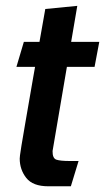

<svg xmlns="http://www.w3.org/2000/svg" viewBox="-20 -642 368 672"><path d="M149 10Q95 10 72 -19.2Q49 -48.5 49 -87Q49 -90 50 -98.5Q51 -107 55.2 -133Q59.5 -159 69 -214.2Q78.5 -269.5 95.2 -365.5Q112 -461.5 138.5 -610.5L250.5 -621.5L164 -113.5Q163.5 -88 177.2 -83.2Q191 -78.5 224 -78.5H255L228 10ZM37.5 -408 63.5 -495.5H327.5L311 -408Z"/></svg>

Font: Cabin SemiCondensedSemiBold
Style: Italic
Weight: 600
Width: 4
Italic angle: -10°
Designer: Pablo Impallari
Foundry: Pablo Impallari. http://www.impallari.com Igino Marini. http://www.ikern.com
Version: Version 3.001